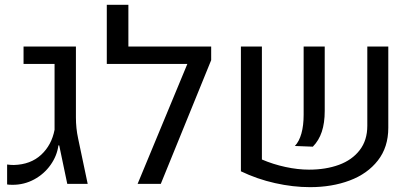

<svg xmlns="http://www.w3.org/2000/svg" viewBox="-20 -770 1734 804"><path d="M9.8 2.4V-81.1Q22.9 -79.1 38.1 -79.1Q108.4 -81.1 152.3 -121.8Q196.3 -162.6 208.5 -226.6V-502.4H78.6V-575.2H297.9V-278.3Q297.9 -232.9 307.1 -190.4L347.2 0H261.7L228 -161.1H224.6Q218.8 -117.7 191.9 -79.6Q165 -41.5 123.3 -18.8Q81.5 3.9 32.7 3.9Q17.1 3.9 9.8 2.4Z M864.3 -518.1 653.3 0H556.2L764.6 -502.4H427.2V-750H517.6V-575.2H864.3Z M1076.7 -102.1Q1123.5 -82 1175.3 -70.8Q1227.1 -59.6 1273.9 -59.6Q1344.2 -59.6 1399.4 -79.8Q1454.6 -100.1 1486.3 -141.4Q1518.1 -182.6 1518.1 -243.2V-575.2H1606V-234.9Q1606 -153.8 1562.3 -97.9Q1518.6 -42 1444.3 -14.2Q1370.1 13.7 1278.3 13.7Q1207 13.7 1131.8 -3.2Q1056.6 -20 988.8 -52.7V-575.2H1076.7ZM1251.5 -289.1V-575.2H1339.8V-305.2Q1339.8 -255.4 1327.6 -218.5Q1315.4 -181.6 1290 -155.8L1214.8 -158.7Q1232.9 -177.7 1242.2 -211.2Q1251.5 -244.6 1251.5 -289.1Z"/></svg>

Font: Heebo
Style: Regular
Weight: 400
Designer: Oded Ezer
Foundry: Meir Sadan
Version: Version 2.001; ttfautohint (v1.5.14-ce02) -l 8 -r 50 -G 200 